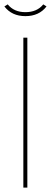

<svg xmlns="http://www.w3.org/2000/svg" viewBox="-35 -850 231 870"><path d="M88.9 0H70.8V-679.2H88.9ZM80.1 -794.9Q132.8 -794.9 161.1 -830.1L175.8 -820.8Q142.1 -776.9 80.1 -776.9Q18.6 -776.9 -15.1 -820.8L0 -830.1Q28.3 -794.9 80.1 -794.9Z"/></svg>

Font: Rawengulk
Style: Light
Weight: 300
Version: Version 0.92